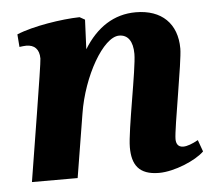

<svg xmlns="http://www.w3.org/2000/svg" viewBox="-42 -538 667 590"><g transform="rotate(-5 291.0 -243.0)"><path d="M426 6C473 6 540 -22 566 -48L553 -84C535 -74 519 -68 507 -68C490 -68 485 -80 485 -93C485 -126 524 -329 524 -369C524 -446 477 -492 397 -492C330 -492 276 -457 236 -392L240 -483L224 -492C169 -491 79 -477 29 -456L32 -417C40 -418 47 -419 53 -419C78 -419 93 -405 93 -376C93 -359 46 -77 34 0H175L207 -196C225 -310 291 -425 340 -425C367 -425 382 -404 382 -365C382 -319 343 -132 343 -80C343 -27 363 6 426 6Z"/></g></svg>

Font: Caladea
Style: Bold Italic
Weight: 700
Italic angle: -9°
Designer: Carolina Giovagnoli and Andres Torresi
Foundry: Carolina Giovagnoli & Andres Torresi
Version: Version 1.001;hotconv 1.0.109;makeotfexe 2.5.65596